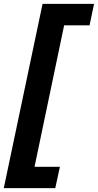

<svg xmlns="http://www.w3.org/2000/svg" viewBox="-36 -813 510 1000"><path d="M-16.3 167 185.7 -793H453.9L430.4 -681H298L143.9 55.7H276L251.9 167Z"/></svg>

Font: Mona Sans ExtraLight
Style: Italic
Weight: 200
Italic angle: -11.6951°
Designer: Deni Anggara
Foundry: GitHub
Version: Version 2.000